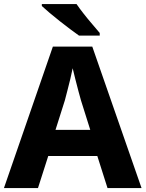

<svg xmlns="http://www.w3.org/2000/svg" viewBox="-20 -953 738 973"><path d="M524.8 0 473.2 -162.4H224.5L172.5 0H0L248 -717H447.6L697.3 0ZM390.4 -444.2Q386.1 -459.6 377.7 -490.4Q369.4 -521.2 361.2 -554.1Q353 -587.1 348.3 -607.2Q344 -584.5 336.5 -553.5Q329 -522.6 321.4 -493.4Q313.9 -464.3 308.6 -444.2L261.3 -294.9H437.4ZM367.8 -932.5Q382.8 -910.5 404.1 -883.4Q425.3 -856.2 447.5 -830.6Q469.7 -804.9 485.4 -785.9V-772.5H380.5Q361.5 -785.9 335.5 -805.4Q309.4 -824.9 282.2 -846.4Q254.9 -867.9 231 -888.2Q207.1 -908.5 192 -922.5V-932.5Z"/></svg>

Font: Noto Sans Oriya
Style: Regular
Weight: 400
Designer: Amélie Bonet and Sol Matas
Foundry: Google LLC
Version: Version 2.006